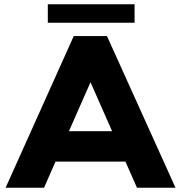

<svg xmlns="http://www.w3.org/2000/svg" viewBox="-20 -880 848 900"><path d="M186.5 0H6.3L325.7 -710.9H481.4L802.7 0H622.1L567.9 -122.6H240.2ZM303.2 -265.1H505.4L404.3 -494.6ZM610.8 -859.9V-773.4H204.1V-859.9Z"/></svg>

Font: Bert Sans Black
Style: Regular
Weight: 900
Designer: Christian Robertson, Adam Twardoch, & Cristiano Sobral
Foundry: Google
Version: Version 12.135;January 10, 2020;FontCreator 12.0.0.2547 64-b